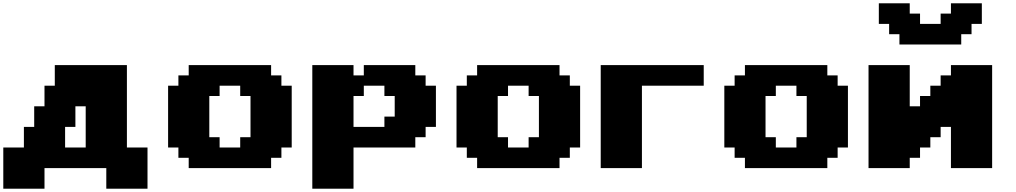

<svg xmlns="http://www.w3.org/2000/svg" viewBox="-20 -1020 6165 1165"><path d="M625 125H875V-125H750V-625H312.5V-500H250V-375H187.5V-250H125V-125H0V125H250V0H625ZM500 -125H375V-250H437.5V-375H500Z M1125 0H1625V-62.5H1687.5V-125H1750V-500H1687.5V-562.5H1625V-625H1125V-562.5H1062.5V-500H1000V-125H1062.5V-62.5H1125ZM1437.5 -125H1312.5V-187.5H1250V-437.5H1312.5V-500H1437.5V-437.5H1500V-187.5H1437.5Z M1875 125H2125V-125H2500V-187.5H2562.5V-250H2625V-500H2562.5V-562.5H2500V-625H2187.5V-562.5H2125V-625H1875ZM2312.5 -250H2125V-437.5H2187.5V-500H2312.5V-437.5H2375V-312.5H2312.5Z M2875 0H3375V-62.5H3437.5V-125H3500V-500H3437.5V-562.5H3375V-625H2875V-562.5H2812.5V-500H2750V-125H2812.5V-62.5H2875ZM3187.5 -125H3062.5V-187.5H3000V-437.5H3062.5V-500H3187.5V-437.5H3250V-187.5H3187.5Z M3625 0H3875V-500H4250V-625H3625Z M4500 0H5000V-62.5H5062.5V-125H5125V-500H5062.5V-562.5H5000V-625H4500V-562.5H4437.5V-500H4375V-125H4437.5V-62.5H4500ZM4812.5 -125H4687.5V-187.5H4625V-437.5H4687.5V-500H4812.5V-437.5H4875V-187.5H4812.5Z M5750 0H6000V-625H5750V-562.5H5687.5V-500H5625V-437.5H5562.5V-375H5500V-625H5250V0H5500V-62.5H5562.5V-125H5625V-187.5H5687.5V-250H5750ZM5437.5 -750H5812.5V-812.5H5875V-875H5937.5V-1000H5750V-937.5H5687.5V-875H5562.5V-937.5H5500V-1000H5312.5V-875H5375V-812.5H5437.5Z"/></svg>

Font: Faithful 32x
Style: Bold
Weight: 400
Foundry: Faithful Resource Pack
Version: Version 1.0; January 27, 2023